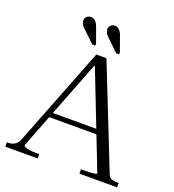

<svg xmlns="http://www.w3.org/2000/svg" viewBox="-160 -1035 1050 1158"><g transform="rotate(20 365.5 -456.0)"><path d="M431 -855 461 -771V-758H442L381 -817Q362 -834 352 -847.5Q342 -861 342 -877Q342 -892 352.5 -902Q363 -912 379 -912Q390 -912 399.5 -906Q409 -900 417 -888Q425 -876 431 -855ZM278 -855 308 -771V-758H289L227 -817Q208 -834 198 -847.5Q188 -861 188 -877Q188 -892 199 -902Q210 -912 225 -912Q237 -912 246.5 -906Q256 -900 263.5 -888Q271 -876 278 -855ZM185 -289H519V-258H176ZM335 -674 354 -669 113 -49Q113 -43 122 -38.5Q131 -34 148 -31Q165 -28 190 -28H214V0H6V-28H13Q38 -28 56 -39Q74 -50 84 -76L332 -710H397L655 -59Q663 -38 679 -33Q695 -28 719 -28H724V0H482V-28H502Q523 -28 541.5 -29Q560 -30 571.5 -32.5Q583 -35 583 -38Z"/></g></svg>

Font: Roboto Serif 120pt Expanded Light
Style: Regular
Weight: 300
Width: 7
Designer: Greg Gazdowicz
Foundry: Commercial Type
Version: Version 1.008